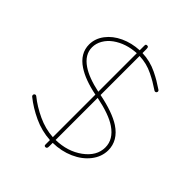

<svg xmlns="http://www.w3.org/2000/svg" viewBox="-220 -889 1072 1072"><g transform="rotate(45 316.0 -353.0)"><path d="M579.1 -187Q578.6 -135.3 544.7 -91.8Q510.7 -48.3 453.9 -23.2Q397 2 330.1 2.9V26.9Q330.1 34.7 329.6 38.3Q329.1 42 326.4 45.4Q323.7 48.8 317.9 48.8Q314.9 48.8 313 47.9Q311 46.9 310.1 45.9Q309.1 44.9 308.6 42.2Q308.1 39.6 308.1 38.1Q308.1 36.6 308.1 32.7Q308.1 28.8 308.1 26.9V2.9Q240.2 -1 177.7 -30Q115.2 -59.1 66.9 -98.1Q63 -101.1 62.5 -106.2Q62 -111.3 64.9 -115.2Q72.8 -123 81.1 -116.2Q126.5 -79.6 186 -51.8Q245.6 -23.9 308.1 -20V-356Q210.4 -375.5 153.8 -413.1Q85 -458.5 85 -529.8Q85.4 -576.7 115.7 -616.5Q146 -656.2 196.8 -679.7Q247.6 -703.1 308.1 -706.1V-732.9Q308.1 -734.9 308.1 -738.8Q308.1 -742.7 308.1 -744.1Q308.1 -745.6 308.6 -748.3Q309.1 -751 310.1 -752Q311 -752.9 313 -753.9Q314.9 -754.9 317.9 -754.9Q326.2 -754.9 328.1 -749.8Q330.1 -744.6 330.1 -732.9V-706.1Q360.8 -705.1 390.4 -697.8Q419.9 -690.4 447.8 -676.8Q475.6 -663.1 493.7 -652.3Q511.7 -641.6 538.1 -624Q542 -621.6 543 -616.9Q543.9 -612.3 541 -607.9Q539.1 -604.5 534.2 -603.5Q529.3 -602.5 525.9 -605Q498.5 -623 481.9 -632.8Q465.3 -642.6 438.7 -655.8Q412.1 -668.9 385.3 -675.5Q358.4 -682.1 330.1 -683.1V-375Q444.3 -352.1 504.9 -313Q579.1 -263.7 579.1 -187ZM167 -432.1Q216.3 -398.4 308.1 -378.9V-683.1Q227.1 -678.7 168.9 -637.2Q140.1 -616.2 124 -588.1Q107.9 -560.1 107.9 -529.8Q107.9 -472.2 167 -432.1ZM488.8 -69.8Q556.2 -119.1 556.2 -187Q556.2 -250.5 492.2 -293.9Q439.5 -330.1 330.1 -352.1V-20Q422.4 -21.5 488.8 -69.8Z"/></g></svg>

Font: Quicksand
Style: Light
Weight: 300
Designer: Andrew Paglinawan
Foundry: Andrew Paglinawan
Version: 1.002